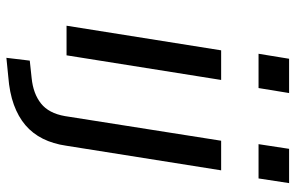

<svg xmlns="http://www.w3.org/2000/svg" viewBox="-186 -568 947 616"><g transform="rotate(90 288.0 -260.5)"><path d="M153 -616 169 -714H279L263 -616ZM63 0 142 -496H237L158 0ZM443 -616 458 -714H568L553 -616ZM166 193 175 118 231 112Q281 107 312.5 82Q344 57 353 5L432 -496H527L448 1Q442 43 425.5 76Q409 109 382 132Q355 155 316.5 169Q278 183 226 187Z"/></g></svg>

Font: Nunito Sans 7pt SemiExpanded
Style: Italic
Weight: 400
Width: 6
Italic angle: -9°
Designer: Vernon Adams
Foundry: Vernon Adams
Version: Version 3.101;gftools[0.9.27]